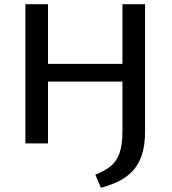

<svg xmlns="http://www.w3.org/2000/svg" viewBox="-20 -678 814 908"><path d="M100 0V-658H207V0ZM134 -292V-376H633V-292ZM559 -56V-658H666V-56Q666 9 651 54.5Q636 100 608 130Q580 160 541.5 179Q503 198 457 210L431 148Q473 132 501.5 109.5Q530 87 544.5 48Q559 9 559 -56Z"/></svg>

Font: Ysabeau SemiBold
Style: Regular
Weight: 600
Designer: Christian Thalmann (Catharsis Fonts)
Version: Version 2.000;gftools[0.9.27.dev2+g8671c4b]